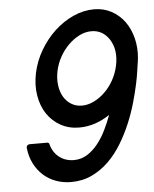

<svg xmlns="http://www.w3.org/2000/svg" viewBox="-49 -682 588 733"><g transform="rotate(-5 245.0 -315.5)"><path d="M116.7 -147.9Q119.1 -147.9 121.3 -146.2Q123.5 -144.5 124 -142.1Q127.9 -126 136.2 -113Q144.5 -100.1 156.2 -91.1Q168 -82 182.1 -77.4Q196.3 -72.8 211.9 -72.8Q240.2 -72.8 263.2 -87.2Q286.1 -101.6 304.4 -124.8Q322.8 -147.9 336.7 -176.5Q350.6 -205.1 360.8 -232.9Q304.2 -194.8 243.7 -194.8Q204.1 -194.8 172.6 -212.2Q141.1 -229.5 120.8 -259.5Q100.6 -289.6 93.8 -330.3Q86.9 -371.1 96.7 -417.5Q106.4 -462.4 130.1 -502.7Q153.8 -543 186.5 -573.5Q219.2 -604 258.5 -621.8Q297.9 -639.6 338.4 -639.6Q375 -639.6 404.8 -623.5Q434.6 -607.4 454.6 -580.1Q474.6 -552.7 483.9 -515.9Q493.2 -479 489.3 -438Q488.8 -435.1 488.3 -431.2Q487.8 -427.2 487.3 -423.8Q484.9 -408.2 481.9 -387.5Q479 -366.7 473.6 -341.8Q466.8 -309.6 455.8 -271Q444.8 -232.4 428.5 -193.4Q412.1 -154.3 389.9 -117.7Q367.7 -81.1 338.9 -52.7Q310.1 -24.4 274.2 -7.3Q238.3 9.8 194.3 9.8Q163.6 9.8 136.2 -0.2Q108.9 -10.3 88.1 -29.1Q67.4 -47.9 53.7 -74.7Q40 -101.6 36.6 -135.3Q36.1 -140.6 39.8 -144.3Q43.5 -147.9 48.8 -147.9ZM389.6 -518.6Q364.3 -557.1 320.8 -557.1Q297.4 -557.1 274.7 -545.7Q252 -534.2 232.7 -515.1Q213.4 -496.1 199.2 -470.7Q185.1 -445.3 179.2 -417.5Q173.3 -388.7 176.5 -363.3Q179.7 -337.9 190.7 -318.8Q201.7 -299.8 219.7 -288.6Q237.8 -277.3 261.2 -277.3Q283.7 -277.3 306.4 -288.3Q329.1 -299.3 348.6 -318.1Q368.2 -336.9 382.6 -362.5Q397 -388.2 403.3 -417.5Q416 -477.1 389.6 -518.6Z"/></g></svg>

Font: Fibel Nord
Style: Bold Italic
Weight: 700
Designer: Peter Wiegel
Foundry: Peter Wioegel
Version: Version 000.000